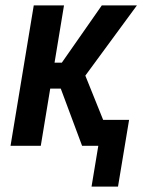

<svg xmlns="http://www.w3.org/2000/svg" viewBox="-20 -540 540 711"><path d="M319 151 344 0H284L205 -212H166L131 0H19L105 -520H217L182 -308H209L357 -520H487L296 -260L362 -96H458L417 151Z"/></svg>

Font: Iosevka Custom
Style: Bold Italic
Weight: 700
Italic angle: -9°
Designer: Belleve Invis
Foundry: Belleve Invis
Version: Version 30.3.1; ttfautohint (v1.8.3)